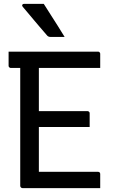

<svg xmlns="http://www.w3.org/2000/svg" viewBox="-20 -965 590 985"><path d="M24.1 -700H483.1Q486.7 -700 488.9 -698.5Q491 -697 492.6 -694.5Q494.1 -692 494.1 -689Q494.1 -668.9 494.1 -652.9Q494.1 -636.9 494.1 -616.5H35.1Q32.1 -616.5 29.6 -618Q27.1 -619.5 25.6 -622Q24.1 -624.5 24.1 -627.5Q24.1 -647.7 24.1 -663.9Q24.1 -680 24.1 -700ZM137.4 -394.9H429Q432 -394.9 434.5 -393.4Q437 -391.8 438.5 -389.6Q440 -387.5 440 -383.9Q440 -370.9 440 -359.1Q440 -347.4 440 -336.7Q440 -325.9 440 -313.5H137.4ZM94.9 0Q92.9 0 90.8 -1Q88.8 -2 87.3 -3.5Q85.8 -5 84.8 -7Q83.8 -9 83.8 -11Q83.8 -59.1 83.8 -119Q83.8 -178.9 83.8 -246.3Q83.8 -313.7 83.8 -384.1Q83.8 -454.5 83.8 -524.5Q83.8 -594.6 83.8 -659.3H185.7L179.4 -642.9Q179.4 -622 179.4 -600.1Q179.4 -578.1 179.4 -554.7Q179.4 -501.9 179.4 -442.9Q179.4 -384 179.4 -323.1Q179.4 -262.2 179.4 -201.3Q179.4 -140.4 179.4 -83.5H483.1Q488.1 -83.5 491.1 -80.5Q494.1 -77.5 494.1 -72.5Q494.1 -53.6 494.1 -36.3Q494.1 -19 494.1 0ZM204.5 -945.2Q224.3 -914.7 241.4 -887.2Q258.6 -859.8 276 -832.9Q293.4 -806 311.5 -775.6Q300.1 -775.6 289.9 -775.6Q279.7 -775.6 267.7 -775.6Q255.7 -775.6 238.3 -775.6Q232.3 -775.6 228.1 -777.9Q223.8 -780.2 221.8 -782.8Q198.3 -810 182.6 -828.3Q167 -846.7 154.4 -861.6Q141.9 -876.5 128.3 -892.8Q114.6 -909.1 96.2 -930.7Q92.2 -935.7 94.5 -940.5Q96.8 -945.2 102.8 -945.2Q123.6 -945.2 137.1 -945.2Q150.6 -945.2 165.9 -945.2Q181.1 -945.2 204.5 -945.2Z"/></svg>

Font: Recursive Sans Linear Light
Style: Regular
Weight: 300
Version: Version 1.085